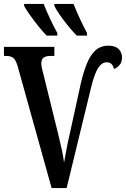

<svg xmlns="http://www.w3.org/2000/svg" viewBox="-20 -951 637 971"><path d="M69 -617Q60 -647 48 -657.5Q36 -668 12 -668H0V-714H255V-668H235Q212 -668 200.5 -659.5Q189 -651 189 -630Q189 -620 191.5 -608.5Q194 -597 197 -586L273 -278Q284 -233 292 -197Q300 -161 304 -129Q310 -162 316.5 -197Q323 -232 333 -275L389 -531Q402 -586 419 -628.5Q436 -671 462 -695.5Q488 -720 529 -720Q563 -720 580 -703Q597 -686 597 -660Q597 -636 584 -621.5Q571 -607 556 -602Q554 -616 545 -626Q536 -636 520 -636Q495 -636 476.5 -607.5Q458 -579 441 -510L317 0H241ZM368 -771Q350 -789 326.5 -817.5Q303 -846 283 -875Q263 -904 255 -921V-931H352Q365 -897 384.5 -855.5Q404 -814 420 -784V-771ZM216 -771Q198 -789 175 -817.5Q152 -846 131.5 -875Q111 -904 102 -921V-931H201Q214 -897 233.5 -855.5Q253 -814 270 -784V-771Z"/></svg>

Font: Noto Serif ExtraCondensed SemiBold
Style: Regular
Weight: 600
Width: 2
Designer: Monotype Design Team
Foundry: Monotype Imaging Inc.
Version: Version 2.015; ttfautohint (v1.8.4.7-5d5b)